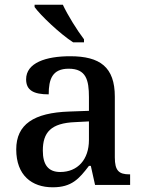

<svg xmlns="http://www.w3.org/2000/svg" viewBox="-20 -786 613 816"><path d="M291 -606H337V-619C308 -657 268 -721 247 -766H127V-756C152 -721 235 -642 291 -606ZM204 10C285 10 316 -26 358 -81H366L384 0H533V-45H530C485 -45 468 -61 468 -117V-375C468 -501 405 -547 278 -547C175 -547 91 -519 91 -449C91 -402 123 -385 187 -385C187 -449 202 -494 272 -494C346 -494 358 -446 358 -373V-315L275 -312C123 -307 49 -257 49 -151C49 -41 115 10 204 10ZM236 -55C185 -55 162 -86 162 -146C162 -223 196 -263 300 -267L358 -270V-191C358 -108 310 -55 236 -55Z"/></svg>

Font: Noto Serif Malayalam Medium
Style: Regular
Weight: 500
Designer: Indian type Foundry, Jelle Bosma, Monotype Design Team
Foundry: Monotype Imaging Inc.
Version: Version 2.104